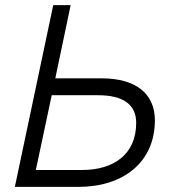

<svg xmlns="http://www.w3.org/2000/svg" viewBox="-20 -730 692 750"><path d="M38 0H287C461 0 585 -96 585 -260C585 -364 511 -424 377 -424H196L256 -710H188ZM120 -66 182 -358H363C462 -358 512 -321 512 -250C512 -127 424 -66 301 -66Z"/></svg>

Font: Geist Light
Style: Italic
Weight: 300
Italic angle: -12°
Designer: Basement.studio, Andrés Briganti, Mateo Zaragoza
Foundry: Basement.studio, Vercel, Andrés Briganti, Guido Ferreyra, Mateo Zaragoza
Version: Version 1.500